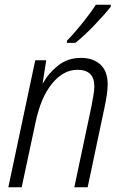

<svg xmlns="http://www.w3.org/2000/svg" viewBox="-20 -785 515 806"><path d="M296 -605Q331 -632 376.5 -679.5Q422 -727 445 -757V-765H382Q362 -733 328 -690.5Q294 -648 261 -614V-605ZM71 1 129 -270Q151 -376 198.5 -434Q246 -492 305 -492Q376 -492 376 -423Q376 -405 372 -383.5Q368 -362 364 -339L292 1H348L419 -335Q424 -358 428 -384Q432 -410 432 -431Q432 -486 401.5 -514Q371 -542 320 -542Q264 -542 223.5 -509.5Q183 -477 160 -435H159L174 -532H128L15 1Z"/></svg>

Font: Noto Sans UI SemiCondensed Light
Style: Italic
Weight: 300
Width: 4
Designer: Monotype Design Team
Foundry: Monotype Imaging Inc.
Version: 1.001